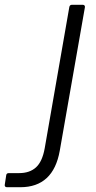

<svg xmlns="http://www.w3.org/2000/svg" viewBox="-172 -569 401 803"><path d="M-143 214Q-148 214 -150.5 211Q-153 208 -152 203L-146 164Q-145 155 -135 155H-92Q-48 155 -21.5 131Q5 107 15 51L118 -540Q120 -549 129 -549H174Q179 -549 181.5 -546Q184 -543 183 -538L78 61Q51 214 -87 214Z"/></svg>

Font: Open Sauce Two Light Italic
Style: Regular
Weight: 300
Italic angle: -10°
Designer: Alfredo Marco Pradil
Foundry: Creative Sauce Fz LLC
Version: Version 1.477